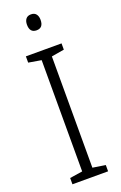

<svg xmlns="http://www.w3.org/2000/svg" viewBox="-173 -960 635 1007"><g transform="rotate(-20 144.5 -456.0)"><path d="M244 0H45V-35L116 -46V-667L45 -679V-714H244V-679L173 -667V-46L244 -35ZM145 -912Q164 -912 173.5 -900Q183 -888 183 -868Q183 -823 145 -823Q107 -823 107 -868Q107 -888 116.5 -900Q126 -912 145 -912Z"/></g></svg>

Font: Noto Sans Kannada SemiCondensed Light
Style: Regular
Weight: 300
Width: 4
Designer: Jelle Bosma - Monotype Design Team
Foundry: Monotype Imaging Inc.
Version: Version 2.005; ttfautohint (v1.8.4.7-5d5b)